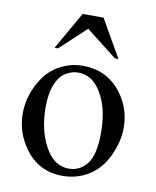

<svg xmlns="http://www.w3.org/2000/svg" viewBox="-79 -737 659 813"><g transform="rotate(10 250.0 -331.0)"><path d="M250 -460.4Q351.6 -460.4 413.1 -383.3Q465.3 -317.4 465.3 -231.9Q465.3 -171.9 436.5 -110.4Q407.7 -48.8 357.2 -17.6Q306.6 13.7 244.6 13.7Q143.6 13.7 84 -66.9Q33.7 -134.8 33.7 -219.2Q33.7 -280.8 64.2 -341.6Q94.7 -402.3 144.5 -431.4Q194.3 -460.4 250 -460.4ZM234.9 -428.7Q209 -428.7 182.9 -413.3Q156.7 -397.9 140.6 -359.4Q124.5 -320.8 124.5 -260.3Q124.5 -162.6 163.3 -91.8Q202.1 -21 265.6 -21Q313 -21 343.8 -60.1Q374.5 -99.1 374.5 -194.3Q374.5 -313.5 323.2 -381.8Q288.6 -428.7 234.9 -428.7ZM210.4 -676.3H300.3L393.1 -514.6H377.9L244.6 -618.7L132.8 -514.6H118.2Z"/></g></svg>

Font: Jameel Khushkhat-L
Style: Regular
Weight: 400
Version: Version 3.5